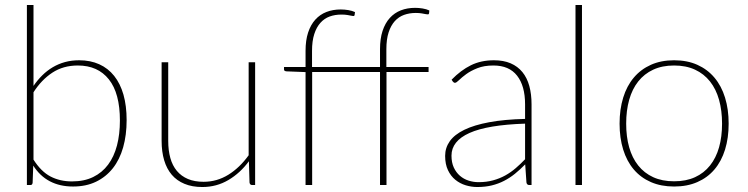

<svg xmlns="http://www.w3.org/2000/svg" viewBox="-20 -743 3004 771"><path d="M88 0V-723H114.5V-398Q130.5 -421.5 149.8 -440.5Q169 -459.5 191.8 -473Q214.5 -486.5 241 -493.8Q267.5 -501 298 -501Q343 -501 378.5 -485Q414 -469 438.5 -438.2Q463 -407.5 475.8 -362.8Q488.5 -318 488.5 -260.5Q488.5 -200.5 474.5 -151.2Q460.5 -102 433 -67.2Q405.5 -32.5 365.5 -13.2Q325.5 6 273.5 6Q167 6 113.5 -78L111 -9Q110.5 -5.5 108.8 -2.8Q107 0 102 0ZM292.5 -480Q234 -480 190.2 -451.2Q146.5 -422.5 114.5 -372.5V-102Q145 -54 183 -34.2Q221 -14.5 269 -14.5Q318 -14.5 354.2 -32.2Q390.5 -50 414.2 -82Q438 -114 449.8 -159Q461.5 -204 461.5 -259Q461.5 -368.5 417.2 -424.2Q373 -480 292.5 -480Z M655.5 -493V-177.5Q655.5 -139 664 -108.5Q672.5 -78 690.2 -56.8Q708 -35.5 734.8 -24.2Q761.5 -13 797.5 -13Q851 -13 896.8 -41.2Q942.5 -69.5 978.5 -119.5V-493H1004.5V0H992.5Q983.5 0 982 -10L979.5 -95.5Q944.5 -48 897 -20Q849.5 8 792.5 8Q751.5 8 720.8 -4.8Q690 -17.5 669.8 -41.2Q649.5 -65 639.2 -99.5Q629 -134 629 -177.5V-493Z M1207 0V-453.5L1130 -456.5Q1120.5 -457.5 1120.5 -464V-474H1207V-539Q1207 -581 1217.2 -612.2Q1227.5 -643.5 1246.2 -664.2Q1265 -685 1291 -695Q1317 -705 1348 -705Q1363 -705 1378.5 -702.5Q1394 -700 1405.5 -694.5L1404 -683Q1403.5 -679 1400.5 -678.8Q1397.5 -678.5 1391 -679.8Q1384.5 -681 1374.8 -682.8Q1365 -684.5 1351 -684.5Q1325.5 -684.5 1304 -676.8Q1282.5 -669 1266.8 -651.5Q1251 -634 1242 -606.2Q1233 -578.5 1233 -538.5V-474H1506V-545.5Q1506 -587.5 1516.2 -618.8Q1526.5 -650 1545.2 -670.8Q1564 -691.5 1589.8 -701.5Q1615.5 -711.5 1647 -711.5Q1661.5 -711.5 1677 -709Q1692.5 -706.5 1704 -701L1703 -689.5Q1702 -685.5 1699 -685.2Q1696 -685 1689.8 -686.2Q1683.5 -687.5 1673.5 -689.2Q1663.5 -691 1649.5 -691Q1624 -691 1602.5 -683.2Q1581 -675.5 1565.2 -658Q1549.5 -640.5 1540.5 -612.8Q1531.5 -585 1531.5 -545V-474H1701V-454H1532V0H1506V-454H1233.5V0Z M2105.5 0Q2095.5 0 2094 -10.5L2089 -83Q2068.5 -62 2047.8 -45.2Q2027 -28.5 2004.2 -16.8Q1981.5 -5 1955 1.5Q1928.5 8 1896.5 8Q1873 8 1850 1Q1827 -6 1808.5 -21Q1790 -36 1778.8 -59.8Q1767.5 -83.5 1767.5 -117Q1767.5 -149.5 1786.2 -176Q1805 -202.5 1844.5 -221.8Q1884 -241 1944.5 -252.2Q2005 -263.5 2088.5 -265.5V-324Q2088.5 -398 2056.5 -439Q2024.5 -480 1961.5 -480Q1924 -480 1897 -469.2Q1870 -458.5 1852 -445.2Q1834 -432 1823.2 -421.2Q1812.5 -410.5 1807 -410.5Q1802 -410.5 1798 -416L1793.5 -423Q1830.5 -461 1871 -481Q1911.5 -501 1963.5 -501Q2002 -501 2030.5 -488.8Q2059 -476.5 2077.8 -453.5Q2096.5 -430.5 2105.5 -397.8Q2114.5 -365 2114.5 -324V0ZM1901.5 -11.5Q1933.5 -11.5 1960 -18.8Q1986.5 -26 2009 -38.5Q2031.5 -51 2051 -67.8Q2070.5 -84.5 2088.5 -103.5V-246.5Q1937.5 -241.5 1865.2 -209Q1793 -176.5 1793 -118Q1793 -90.5 1802.2 -70.5Q1811.5 -50.5 1826.8 -37.2Q1842 -24 1861.5 -17.8Q1881 -11.5 1901.5 -11.5Z M2317 -723V0H2291V-723Z M2687 -501Q2739.5 -501 2780.2 -482.8Q2821 -464.5 2849 -431.2Q2877 -398 2891.5 -351Q2906 -304 2906 -246.5Q2906 -189 2891.5 -142.2Q2877 -95.5 2849 -62.5Q2821 -29.5 2780.2 -11.8Q2739.5 6 2687 6Q2634.5 6 2593.8 -11.8Q2553 -29.5 2525 -62.5Q2497 -95.5 2482.5 -142.2Q2468 -189 2468 -246.5Q2468 -304 2482.5 -351Q2497 -398 2525 -431.2Q2553 -464.5 2593.8 -482.8Q2634.5 -501 2687 -501ZM2687 -15Q2735 -15 2771 -31.5Q2807 -48 2831.2 -78.5Q2855.5 -109 2867.5 -151.5Q2879.5 -194 2879.5 -246.5Q2879.5 -299 2867.5 -342Q2855.5 -385 2831.2 -415.8Q2807 -446.5 2771 -463.2Q2735 -480 2687 -480Q2639 -480 2603 -463.2Q2567 -446.5 2542.8 -415.8Q2518.5 -385 2506.5 -342Q2494.5 -299 2494.5 -246.5Q2494.5 -194 2506.5 -151.5Q2518.5 -109 2542.8 -78.5Q2567 -48 2603 -31.5Q2639 -15 2687 -15Z"/></svg>

Font: Lato Thin
Style: Regular
Weight: 200
Designer: Lukasz Dziedzic
Foundry: tyPoland Lukasz Dziedzic
Version: Version 2.007; 2014-02-27